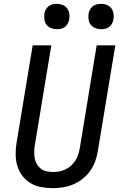

<svg xmlns="http://www.w3.org/2000/svg" viewBox="-20 -971 640 999"><path d="M255 8Q224 8 194 2.5Q164 -3 139 -18Q114 -33 96.5 -56Q79 -79 70.5 -107Q62 -135 61.5 -165.5Q61 -196 66 -227L150 -735H247L161 -214Q158 -196 158 -179Q158 -162 161 -146Q164 -130 172.5 -116Q181 -102 193.5 -92.5Q206 -83 222.5 -79.5Q239 -76 256 -76Q272 -76 288.5 -79Q305 -82 320.5 -89.5Q336 -97 349.5 -109Q363 -121 372.5 -136Q382 -151 387 -167Q392 -183 395 -199L483 -735H580L489 -185Q485 -159 475.5 -132.5Q466 -106 450 -83Q434 -60 411 -41.5Q388 -23 362 -12Q336 -1 308.5 3.5Q281 8 255 8ZM506 -819Q490 -819 475.5 -825Q461 -831 452 -842.5Q443 -854 441 -869.5Q439 -885 441 -901Q443 -912 448.5 -922Q454 -932 463.5 -939Q473 -946 484 -948.5Q495 -951 506 -951Q522 -951 536.5 -945Q551 -939 559.5 -927.5Q568 -916 570.5 -900.5Q573 -885 570 -869Q568 -858 562.5 -848Q557 -838 548 -831Q539 -824 528 -821.5Q517 -819 506 -819ZM276 -819Q260 -819 245.5 -825Q231 -831 222 -842.5Q213 -854 211 -869.5Q209 -885 211 -901Q213 -912 218.5 -922Q224 -932 233.5 -939Q243 -946 254 -948.5Q265 -951 276 -951Q292 -951 306.5 -945Q321 -939 329.5 -927.5Q338 -916 340.5 -900.5Q343 -885 340 -869Q338 -858 332.5 -848Q327 -838 318 -831Q309 -824 298 -821.5Q287 -819 276 -819Z"/></svg>

Font: Iosevka Custom Medium Oblique
Style: Regular
Weight: 500
Italic angle: -9°
Designer: Belleve Invis
Foundry: Belleve Invis
Version: Version 27.0.1